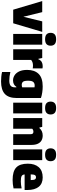

<svg xmlns="http://www.w3.org/2000/svg" viewBox="1251 -2111 1084 3638"><g transform="rotate(90 1793.0 -292.0)"><path d="M157.5 0 -5.5 -550H204L291.5 -193L379 -550H578L415 0Z M616.5 0V-550H820V0ZM718 -604.5Q654.5 -604.5 625.2 -632Q596 -659.5 596 -709Q596 -758.5 625.2 -786Q654.5 -813.5 718 -813.5Q781.5 -813.5 810.8 -786Q840 -758.5 840 -709Q840 -659.5 810.8 -632Q781.5 -604.5 718 -604.5Z M907.5 0V-550H1073L1088.5 -477H1097Q1115 -522 1148.8 -540.5Q1182.5 -559 1226.5 -559Q1238 -559 1249.5 -557.8Q1261 -556.5 1270 -555V-370Q1256.5 -373 1241.2 -374Q1226 -375 1213.5 -375Q1182 -375 1153.5 -365.2Q1125 -355.5 1110 -339V0Z M1517.5 230Q1476 230 1429.2 225.8Q1382.5 221.5 1338.5 211V53.5Q1380.5 64 1421.2 69Q1462 74 1499.5 74Q1566.5 74 1597.8 49.2Q1629 24.5 1629 -34V-60H1619.5Q1579.5 3 1497 3Q1446.5 3 1401 -25.8Q1355.5 -54.5 1327 -113.8Q1298.5 -173 1298.5 -264.5Q1298.5 -404 1373.8 -481.5Q1449 -559 1612 -559Q1666 -559 1725 -550.5Q1784 -542 1831.5 -525.5V-71.5Q1831.5 87.5 1753.5 158.8Q1675.5 230 1517.5 230ZM1583 -162Q1609 -162 1629 -171V-404Q1621 -405 1611.8 -406Q1602.5 -407 1593.5 -407Q1550.5 -407 1527 -380.2Q1503.5 -353.5 1503.5 -282Q1503.5 -210.5 1523.2 -186.2Q1543 -162 1583 -162Z M1919.5 0V-550H2123V0ZM2021 -604.5Q1957.5 -604.5 1928.2 -632Q1899 -659.5 1899 -709Q1899 -758.5 1928.2 -786Q1957.5 -813.5 2021 -813.5Q2084.5 -813.5 2113.8 -786Q2143 -758.5 2143 -709Q2143 -659.5 2113.8 -632Q2084.5 -604.5 2021 -604.5Z M2210.5 0V-550H2377.5L2391.5 -496H2400Q2453 -559 2543 -559Q2593.5 -559 2633.5 -537.5Q2673.5 -516 2696.8 -468.2Q2720 -420.5 2720 -341.5V0H2517V-327Q2517 -359.5 2504.5 -371.2Q2492 -383 2471 -383Q2435 -383 2413 -360V0Z M2805 0V-550H3008.5V0ZM2906.5 -604.5Q2843 -604.5 2813.8 -632Q2784.5 -659.5 2784.5 -709Q2784.5 -758.5 2813.8 -786Q2843 -813.5 2906.5 -813.5Q2970 -813.5 2999.2 -786Q3028.5 -758.5 3028.5 -709Q3028.5 -659.5 2999.2 -632Q2970 -604.5 2906.5 -604.5Z M3383.5 11Q3220 11 3147.8 -57.5Q3075.5 -126 3075.5 -277Q3075.5 -409 3141.8 -484Q3208 -559 3335 -559Q3454 -559 3514 -483Q3574 -407 3574 -270.5V-216.5H3279Q3283 -175.5 3310.2 -160Q3337.5 -144.5 3411.5 -144.5Q3443 -144.5 3477 -148.8Q3511 -153 3544 -160V-6.5Q3460.5 11 3383.5 11ZM3333 -432Q3305 -432 3292 -411.5Q3279 -391 3278.5 -332H3386Q3385.5 -391 3373 -411.5Q3360.5 -432 3333 -432Z"/></g></svg>

Font: Encode Sans SmCnd Black
Style: Regular
Weight: 900
Width: 4
Designer: Multiple Designers
Foundry: Impallari Type
Version: Version 3.002; ttfautohint (v1.8.3) -l 8 -r 50 -G 200 -x 14 